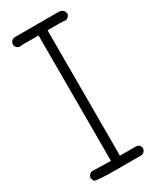

<svg xmlns="http://www.w3.org/2000/svg" viewBox="-179 -744 651 795"><g transform="rotate(-30 146.5 -346.0)"><path d="M43 -689.5H248Q273.9 -689.5 277.3 -664.1Q274.4 -651.4 259.8 -644.5Q240.2 -646.5 230.5 -646.5H171.4V-46.9H244.1Q269.5 -46.9 269.5 -23.4Q264.6 -3.9 244.1 -3.9H132.3Q32.2 -3.9 25.4 -11.7Q19.5 -24.9 19.5 -29.3Q25.4 -48.8 43 -48.8Q108.9 -46.9 128.4 -46.9V-646.5H54.7Q47.9 -646.5 37.1 -644.5Q17.6 -650.4 17.6 -668Q21 -689.5 43 -689.5Z"/></g></svg>

Font: CEF Fonts CJK
Style: Regular
Weight: 400
Designer: PartyBoss (派对大魔王)
Version: Release 2.25